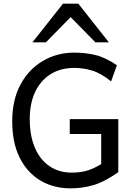

<svg xmlns="http://www.w3.org/2000/svg" viewBox="-20 -1011 733 1043"><path d="M622.6 -363.8V-75.7Q547.4 -22.9 487.3 -5.4Q427.2 12.2 363.8 12.2Q271.5 12.2 200 -30Q128.4 -72.3 87.4 -153.6Q46.4 -234.9 46.4 -351.6Q46.4 -468.8 91.6 -552.2Q136.7 -635.7 213.4 -680.4Q290 -725.1 383.3 -725.1Q442.9 -725.1 497.1 -712.4Q551.3 -699.7 615.2 -656.7L583.5 -568.8Q528.8 -613.3 480.5 -627.7Q432.1 -642.1 383.3 -642.1Q309.1 -642.1 254.6 -607.9Q200.2 -573.7 170.9 -511.5Q141.6 -449.2 141.6 -363.8Q141.6 -273.9 169.4 -208.7Q197.3 -143.6 248.5 -108.4Q299.8 -73.2 369.6 -73.2Q413.1 -73.2 449.2 -83Q485.4 -92.8 529.8 -119.6V-283.2H358.9V-363.8ZM229.5 -781.2H156.2L322.3 -991.2H405.3L571.3 -781.2H498L363.8 -918Z"/></svg>

Font: Andika LitF DSA DSG
Style: Regular
Weight: 400
Designer: Victor Gaultney, Annie Olsen, Julie Remington, Don Collingsworth, Eric Hays, Becca Hirsbrunner
Foundry: SIL International
Version: Version 6.200 ; LitF DSA DSG; ttfautohint (v1.8.3.10-c5d8)